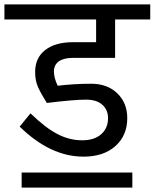

<svg xmlns="http://www.w3.org/2000/svg" viewBox="-40 -709 700 869"><path d="M640 -689V-621H481V-447H290Q248 -447 226 -431Q204 -415 204 -385Q204 -357 221 -321Q297 -330 373 -330Q446 -330 491 -286.5Q536 -243 536 -174Q536 -96 482.5 -48Q429 0 338 0Q188 0 49 -136L98 -196Q166 -130 220.5 -102Q275 -74 332 -74Q387 -74 418 -101.5Q449 -129 449 -174Q449 -212 423 -235Q397 -258 350 -258Q294 -258 172 -243Q145 -286 132 -315Q119 -344 119 -383Q119 -447 164.5 -482.5Q210 -518 290 -518H395V-621H-20V-689ZM58 72H559V140H58Z"/></svg>

Font: FiraGOUPP
Style: Medium
Weight: 400
Designer: bBox Type
Foundry: bBox Type GmbH
Version: Version 1.001